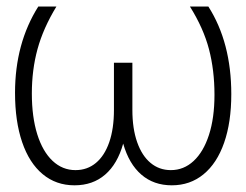

<svg xmlns="http://www.w3.org/2000/svg" viewBox="-20 -550 744 580"><path d="M76.2 -267.6Q76.2 -196.8 92.5 -144.5Q108.9 -92.3 138.7 -64.2Q168.5 -36.1 208 -36.1Q243.7 -36.1 269.8 -57.9Q295.9 -79.6 310.1 -120.6Q324.2 -161.6 324.2 -217.8V-360.4H379.9V-217.8Q379.9 -161.6 394.3 -120.6Q408.7 -79.6 434.8 -57.9Q460.9 -36.1 496.1 -36.1Q535.2 -36.1 564.9 -63.7Q594.7 -91.3 611.3 -142.6Q627.9 -193.8 627.9 -263.7Q627.9 -337.9 611.3 -401.4Q594.7 -464.8 553.7 -530.3H609.4Q678.7 -421.4 678.7 -265.6Q678.7 -180.7 657 -118.7Q635.3 -56.6 594.7 -23.4Q554.2 9.8 499 9.8Q444.3 9.8 407 -22.5Q369.6 -54.7 352.1 -116.2Q335 -54.7 297.6 -22.5Q260.3 9.8 205.1 9.8Q149.4 9.8 108.9 -23.9Q68.4 -57.6 46.9 -120.6Q25.4 -183.6 25.4 -269.5Q25.4 -418.9 95.7 -530.3H150.4Q110.4 -464.4 93.3 -401.6Q76.2 -338.9 76.2 -267.6Z"/></svg>

Font: Pretendard Std ExtraLight
Style: Regular
Weight: 200
Designer: Base glyphs from Inter by Rasmus Andersson; Hangeul glyphs from Noto Sans CJK(Source Han Sans) by Jang Soo-young and Kan
Foundry: Kil Hyung-jin
Version: Version 1.309